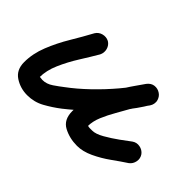

<svg xmlns="http://www.w3.org/2000/svg" viewBox="-71 -464 668 668"><g transform="rotate(45 262.5 -130.5)"><path d="M105 -281Q113 -294 128 -298Q143 -302 157 -295Q170 -287 174 -272Q178 -257 171 -243Q154 -214 132 -179Q110 -144 94 -107.5Q78 -71 78 -37Q78 -37 77 -39Q76 -40 82.5 -39Q89 -38 92 -38Q112 -38 131 -51Q150 -64 164 -75Q198 -100 234 -134.5Q270 -169 302 -207Q334 -245 356 -281Q365 -297 380 -298Q395 -299 407 -291Q419 -283 424 -269Q429 -255 419 -240Q409 -226 398.5 -212Q388 -198 380 -183Q380 -183 380 -184Q380 -184 380 -184Q368 -162 353.5 -137Q339 -112 328 -86Q317 -60 317 -35Q317 -32 314.5 -35.5Q312 -39 316 -38Q321 -36 327 -36Q333 -36 339 -36Q356 -36 380.5 -50Q405 -64 428.5 -81Q452 -98 465 -108Q465 -108 465 -108Q465 -108 465 -108Q478 -117 493.5 -114Q509 -111 518 -99Q527 -86 524 -70.5Q521 -55 509 -46Q486 -31 457.5 -10.5Q429 10 398 24.5Q367 39 339 39Q302 39 272 23Q242 7 242 -35Q242 -84 266.5 -131Q291 -178 314 -220Q314 -220 314 -220Q314 -221 314 -221Q324 -237 335 -252.5Q346 -268 357 -284Q368 -298 382.5 -299.5Q397 -301 409 -293Q420 -286 424.5 -272Q429 -258 420 -243Q396 -202 361 -160.5Q326 -119 286.5 -81.5Q247 -44 210 -15Q184 5 155 21Q126 37 92 37Q58 37 30.5 19Q3 1 3 -37Q3 -79 20 -121.5Q37 -164 61 -204Q85 -244 105 -281Q105 -281 105 -281Q105 -281 105 -281Z"/></g></svg>

Font: FRB American Cursive Guidelines Extrabold
Style: Bold Italic
Weight: 800
Italic angle: -25°
Version: Version 2.0;Modular Font Editor K font №1